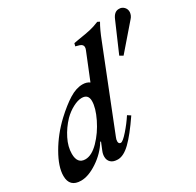

<svg xmlns="http://www.w3.org/2000/svg" viewBox="-171 -887 1087 1067"><g transform="rotate(-30 372.5 -353.0)"><path d="M-15 -64Q-15 -122 30.5 -201Q76 -280 145 -345Q200 -396 245 -424Q290 -452 331 -452Q357 -452 375 -439L443 -607Q447 -616 447 -625Q447 -641 427 -648L402 -655L407 -673L441 -679Q488 -686 516.5 -692.5Q545 -699 576 -712L590 -705Q569 -670 545 -608L346 -106Q340 -93 340 -81Q340 -73 343.5 -68.5Q347 -64 354 -64Q367 -64 400.5 -102Q434 -140 460 -180L480 -167Q418 -76 374.5 -34Q331 8 294 8Q265 8 250 -6Q235 -20 235 -43Q235 -60 242 -77L262 -126H257Q223 -70 164.5 -31Q106 8 58 8Q-15 8 -15 -64ZM331 -346Q331 -389 289 -389Q264 -389 232 -372Q200 -355 173 -328Q135 -288 111 -240Q87 -192 87 -147Q87 -83 138 -83Q179 -83 224 -129Q269 -175 300 -238.5Q331 -302 331 -346ZM588 -488 669 -675Q686 -716 718 -714Q736 -714 748.5 -700.5Q761 -687 760 -668Q758 -647 744 -632L609 -476Z"/></g></svg>

Font: Ibarra Real Nova
Style: Bold Italic
Weight: 700
Italic angle: -22°
Designer: Jose Maria Ribagorda & Octavio Pardo
Foundry: Octavio Pardo
Version: Version 1.014